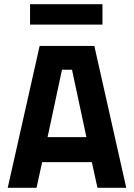

<svg xmlns="http://www.w3.org/2000/svg" viewBox="-20 -900 642 920"><path d="M17 0 170 -680H432L585 0H447L420 -123H182L155 0ZM208 -243H394L325 -566H277ZM124 -782V-880H471V-782Z"/></svg>

Font: Titillium Web SemiBold
Style: Regular
Weight: 600
Designer: Mohamed Gaber, Accademia di Belle Arti di Urbino
Foundry: Kief Type Foundry, Accademia di Belle Arti di Urbino
Version: Version 3.000; ttfautohint (v1.8.4)